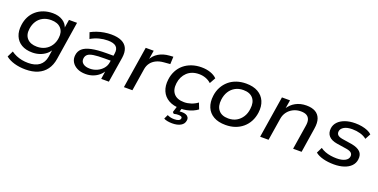

<svg xmlns="http://www.w3.org/2000/svg" viewBox="-20 -1216 4182 2123"><g transform="rotate(20 2071.0 -154.5)"><path d="M269 189Q198 189 137 171.5Q76 154 36 121L71 50Q99 70 130.5 83.5Q162 97 197.5 104Q233 111 272 111Q354 111 402.5 75Q451 39 463 -31L477 -127H484Q466 -91 434 -65.5Q402 -40 361.5 -26.5Q321 -13 276 -13Q199 -13 147.5 -43.5Q96 -74 73 -129.5Q50 -185 60 -258Q67 -313 90 -357.5Q113 -402 150.5 -434Q188 -466 237 -483Q286 -500 344 -500Q413 -500 461.5 -469Q510 -438 524 -384H518L535 -491H630L559 -40Q547 35 509.5 86Q472 137 411.5 163Q351 189 269 189ZM302 -91Q356 -91 397.5 -113Q439 -135 465 -174.5Q491 -214 497 -265Q507 -337 468 -379.5Q429 -422 352 -422Q298 -422 256.5 -400.5Q215 -379 190 -340Q165 -301 158 -250Q147 -177 186 -134Q225 -91 302 -91Z M910 9Q852 9 810.5 -12Q769 -33 748 -68.5Q727 -104 733 -149Q739 -197 772.5 -227Q806 -257 874.5 -272Q943 -287 1053 -287H1148L1138 -225H1050Q970 -225 923.5 -218Q877 -211 856 -194Q835 -177 831 -147Q826 -108 854.5 -85.5Q883 -63 935 -63Q980 -63 1019.5 -81Q1059 -99 1086 -130.5Q1113 -162 1119 -202L1137 -314Q1146 -370 1116.5 -397Q1087 -424 1018 -424Q968 -424 918 -411Q868 -398 820 -370L795 -441Q828 -459 867 -472.5Q906 -486 948.5 -493Q991 -500 1031 -500Q1106 -500 1154 -477.5Q1202 -455 1221.5 -410.5Q1241 -366 1231 -299L1183 0H1093L1109 -110H1117Q1099 -74 1067.5 -47Q1036 -20 996.5 -5.5Q957 9 910 9Z M1360 0 1438 -491H1532L1513 -373H1507Q1535 -431 1589 -463Q1643 -495 1715 -500L1759 -503L1755 -415L1683 -409Q1630 -405 1592 -386Q1554 -367 1531.5 -336.5Q1509 -306 1502 -266L1460 0Z M2028 9Q1944 9 1888 -23Q1832 -55 1807 -113Q1782 -171 1792 -248Q1799 -304 1823.5 -351Q1848 -398 1887.5 -431Q1927 -464 1979.5 -482Q2032 -500 2094 -500Q2151 -500 2199 -483.5Q2247 -467 2276 -437L2237 -367Q2209 -393 2172 -406.5Q2135 -420 2094 -420Q2050 -420 2015 -407Q1980 -394 1954 -369.5Q1928 -345 1912 -312Q1896 -279 1891 -239Q1881 -161 1920 -116Q1959 -71 2041 -71Q2081 -71 2122 -84.5Q2163 -98 2198 -124L2226 -53Q2201 -34 2169 -20Q2137 -6 2101 1.5Q2065 9 2028 9ZM1997 194Q1969 194 1941.5 189Q1914 184 1898 174L1921 125Q1941 134 1959.5 138.5Q1978 143 2003 143Q2036 143 2054 134.5Q2072 126 2075 108Q2077 95 2066 88.5Q2055 82 2034 82Q2022 82 2009 83Q1996 84 1979 89L1963 73L1992 -20H2050L2026 57L2000 48Q2016 44 2030.5 42Q2045 40 2058 40Q2085 40 2104.5 47.5Q2124 55 2134 71Q2144 87 2140 109Q2135 150 2096.5 172Q2058 194 1997 194Z M2557 9Q2472 9 2416 -23Q2360 -55 2335.5 -113.5Q2311 -172 2321 -248Q2328 -305 2353 -351.5Q2378 -398 2417 -431.5Q2456 -465 2507.5 -482.5Q2559 -500 2619 -500Q2703 -500 2759 -468Q2815 -436 2840 -378.5Q2865 -321 2855 -244Q2847 -186 2822.5 -139.5Q2798 -93 2758.5 -59.5Q2719 -26 2668.5 -8.5Q2618 9 2557 9ZM2561 -69Q2616 -69 2657 -92.5Q2698 -116 2724 -157Q2750 -198 2756 -253Q2767 -331 2729.5 -376.5Q2692 -422 2614 -422Q2560 -422 2518.5 -399Q2477 -376 2451.5 -335Q2426 -294 2419 -238Q2409 -160 2446.5 -114.5Q2484 -69 2561 -69Z M2963 0 3041 -491H3136L3118 -382H3112Q3147 -440 3202.5 -470Q3258 -500 3328 -500Q3392 -500 3433 -477Q3474 -454 3491 -407.5Q3508 -361 3496 -288L3451 0H3351L3396 -284Q3404 -331 3394.5 -360Q3385 -389 3360 -403.5Q3335 -418 3292 -418Q3243 -418 3202.5 -397.5Q3162 -377 3136.5 -342.5Q3111 -308 3104 -263L3062 0Z M3833 9Q3762 9 3704 -6.5Q3646 -22 3613 -50L3646 -117Q3670 -99 3701.5 -87Q3733 -75 3768 -69.5Q3803 -64 3839 -64Q3899 -64 3936 -83.5Q3973 -103 3977 -137Q3980 -162 3963.5 -178Q3947 -194 3905 -201L3788 -219Q3721 -230 3690 -264.5Q3659 -299 3666 -356Q3672 -399 3702 -431Q3732 -463 3783.5 -481.5Q3835 -500 3903 -500Q3944 -500 3981.5 -493Q4019 -486 4049.5 -473Q4080 -460 4099 -441L4064 -376Q4032 -402 3987.5 -414.5Q3943 -427 3894 -427Q3832 -427 3797 -406Q3762 -385 3758 -353Q3755 -327 3770.5 -311Q3786 -295 3826 -288L3941 -270Q4012 -257 4044.5 -224.5Q4077 -192 4069 -134Q4063 -89 4032 -57Q4001 -25 3949.5 -8Q3898 9 3833 9Z"/></g></svg>

Font: Nunito Sans 10pt SemiExpanded Medium
Style: Italic
Weight: 500
Width: 6
Italic angle: -9°
Designer: Vernon Adams
Foundry: Vernon Adams
Version: Version 3.101;gftools[0.9.27]